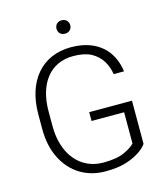

<svg xmlns="http://www.w3.org/2000/svg" viewBox="-128 -980 941 1088"><g transform="rotate(-15 342.0 -436.0)"><path d="M352.5 -338.4V-286.6H543.5V-103.5C533.2 -91.3 513.2 -77.6 483.4 -63.5C453.1 -48.8 410.6 -41.5 356.4 -41.5C221.2 -41.5 131.3 -150.4 131.3 -315.4V-402.3C131.3 -562 209 -668.9 346.7 -668.9C389.6 -668.9 424.8 -661.6 451.7 -647.5C505.9 -618.2 533.2 -567.4 542.5 -510.7H603C587.4 -630.9 504.9 -720.7 346.7 -720.7C177.2 -720.7 70.8 -596.7 70.8 -401.4V-315.4C70.8 -249 83 -191.4 107.4 -143.1C155.8 -45.4 244.6 9.8 356.4 9.8C406.2 9.8 447.8 4.4 481.4 -6.8C548.3 -28.3 587.4 -61.5 603.5 -85V-338.4ZM295.9 -842.3C295.9 -820.3 311 -803.2 335.9 -803.2C360.8 -803.2 376.5 -820.3 376.5 -842.3C376.5 -864.3 360.8 -881.8 335.9 -881.8C311 -881.8 295.9 -864.3 295.9 -842.3Z"/></g></svg>

Font: Vazirmatn ExtraLight
Style: Regular
Weight: 200
Designer: Saber Rastikerdar
Foundry: Saber Rastikerdar
Version: Version 33.003